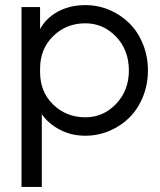

<svg xmlns="http://www.w3.org/2000/svg" viewBox="-20 -528 632 758"><path d="M138.2 -500V-413.1Q161.6 -456.5 208.7 -482.2Q255.9 -507.8 316.9 -507.8Q366.7 -507.8 411.9 -488.8Q457 -469.7 490.7 -436.3Q524.4 -402.8 544.2 -354.2Q564 -305.7 564 -250Q564 -194.3 544.2 -145.8Q524.4 -97.2 490.7 -63.7Q457 -30.3 411.9 -11.2Q366.7 7.8 316.9 7.8Q261.2 7.8 216.3 -15.9Q171.4 -39.6 145 -77.1V210H64.9V-500ZM138.2 -244.1Q138.2 -165 190.2 -115Q242.2 -64.9 316.9 -64.9Q387.7 -64.9 438.2 -117.7Q488.8 -170.4 488.8 -250Q488.8 -330.1 438.2 -383.1Q387.7 -436 316.9 -436Q242.2 -436 190.2 -385.7Q138.2 -335.4 138.2 -255.9Z"/></svg>

Font: Human Sans
Style: Regular
Weight: 400
Designer: Tim Radville
Foundry: Continuum
Version: Version 1.000;FEAKit 1.0